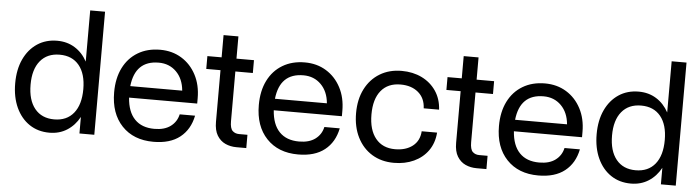

<svg xmlns="http://www.w3.org/2000/svg" viewBox="-45 -889 3963 1088"><g transform="rotate(5 1936.5 -345.0)"><path d="M514 -700V0H429.5V-94Q403 -45 359.2 -17.2Q315.5 10.5 259 10.5Q194 10.5 145.2 -22.2Q96.5 -55 69.2 -114.2Q42 -173.5 42 -252Q42 -330.5 69.2 -389Q96.5 -447.5 145.2 -480Q194 -512.5 259 -512.5Q315.5 -512.5 359.2 -485.2Q403 -458 429.5 -409V-700ZM129.5 -252Q129.5 -164 169 -115.5Q208.5 -67 279.5 -67Q351 -67 390.2 -115.5Q429.5 -164 429.5 -252Q429.5 -339 390.2 -387Q351 -435 279.5 -435Q208.5 -435 169 -387Q129.5 -339 129.5 -252Z M605 -249.5Q605 -330 634.5 -389Q664 -448 718 -480.2Q772 -512.5 844.5 -512.5Q913 -512.5 966 -480Q1019 -447.5 1049.2 -390Q1079.5 -332.5 1079.5 -257.5V-227H692Q697.5 -146.5 737.8 -104.8Q778 -63 850 -63Q907.5 -63 942 -88.8Q976.5 -114.5 986 -157.5H1073.5Q1057.5 -78 1001.5 -33.8Q945.5 10.5 851 10.5Q737.5 10.5 671.2 -59.5Q605 -129.5 605 -249.5ZM842.5 -439Q709 -439 693 -292.5H988.5Q982.5 -359.5 942.8 -399.2Q903 -439 842.5 -439Z M1378.5 -75.5V0H1322.5Q1288 0 1259 -13.2Q1230 -26.5 1212.2 -55.8Q1194.5 -85 1194.5 -133V-427H1113.5V-500H1194.5V-626.5H1279V-500H1378.5V-427H1279V-144Q1279 -103.5 1293.5 -89.5Q1308 -75.5 1331 -75.5Z M1428 -249.5Q1428 -330 1457.5 -389Q1487 -448 1541 -480.2Q1595 -512.5 1667.5 -512.5Q1736 -512.5 1789 -480Q1842 -447.5 1872.2 -390Q1902.5 -332.5 1902.5 -257.5V-227H1515Q1520.5 -146.5 1560.8 -104.8Q1601 -63 1673 -63Q1730.5 -63 1765 -88.8Q1799.5 -114.5 1809 -157.5H1896.5Q1880.5 -78 1824.5 -33.8Q1768.5 10.5 1674 10.5Q1560.5 10.5 1494.2 -59.5Q1428 -129.5 1428 -249.5ZM1665.5 -439Q1532 -439 1516 -292.5H1811.5Q1805.5 -359.5 1765.8 -399.2Q1726 -439 1665.5 -439Z M1981 -252Q1981 -330.5 2010.8 -389Q2040.5 -447.5 2094 -480Q2147.5 -512.5 2218.5 -512.5Q2282 -512.5 2332.8 -487.8Q2383.5 -463 2414 -418Q2444.5 -373 2448 -312H2360.5Q2358 -370 2319.2 -402.5Q2280.5 -435 2218.5 -435Q2146.5 -435 2107.5 -387.2Q2068.5 -339.5 2068.5 -252Q2068.5 -164 2108 -115.5Q2147.5 -67 2218.5 -67Q2280 -67 2318.5 -97Q2357 -127 2360.5 -181.5H2448Q2443.5 -122 2413 -79Q2382.5 -36 2332.2 -12.8Q2282 10.5 2218.5 10.5Q2147.5 10.5 2094 -22.2Q2040.5 -55 2010.8 -114.2Q1981 -173.5 1981 -252Z M2744.5 -75.5V0H2688.5Q2654 0 2625 -13.2Q2596 -26.5 2578.2 -55.8Q2560.5 -85 2560.5 -133V-427H2479.5V-500H2560.5V-626.5H2645V-500H2744.5V-427H2645V-144Q2645 -103.5 2659.5 -89.5Q2674 -75.5 2697 -75.5Z M2794 -249.5Q2794 -330 2823.5 -389Q2853 -448 2907 -480.2Q2961 -512.5 3033.5 -512.5Q3102 -512.5 3155 -480Q3208 -447.5 3238.2 -390Q3268.5 -332.5 3268.5 -257.5V-227H2881Q2886.5 -146.5 2926.8 -104.8Q2967 -63 3039 -63Q3096.5 -63 3131 -88.8Q3165.5 -114.5 3175 -157.5H3262.5Q3246.5 -78 3190.5 -33.8Q3134.5 10.5 3040 10.5Q2926.5 10.5 2860.2 -59.5Q2794 -129.5 2794 -249.5ZM3031.5 -439Q2898 -439 2882 -292.5H3177.5Q3171.5 -359.5 3131.8 -399.2Q3092 -439 3031.5 -439Z M3821.5 -700V0H3737V-94Q3710.5 -45 3666.8 -17.2Q3623 10.5 3566.5 10.5Q3501.5 10.5 3452.8 -22.2Q3404 -55 3376.8 -114.2Q3349.5 -173.5 3349.5 -252Q3349.5 -330.5 3376.8 -389Q3404 -447.5 3452.8 -480Q3501.5 -512.5 3566.5 -512.5Q3623 -512.5 3666.8 -485.2Q3710.5 -458 3737 -409V-700ZM3437 -252Q3437 -164 3476.5 -115.5Q3516 -67 3587 -67Q3658.5 -67 3697.8 -115.5Q3737 -164 3737 -252Q3737 -339 3697.8 -387Q3658.5 -435 3587 -435Q3516 -435 3476.5 -387Q3437 -339 3437 -252Z"/></g></svg>

Font: Overused Grotesk
Style: Regular
Weight: 450
Version: Version 0.004